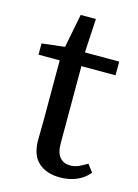

<svg xmlns="http://www.w3.org/2000/svg" viewBox="-100 -674 536 744"><g transform="rotate(15 168.0 -302.5)"><path d="M140 -426V-481H321V-426ZM214 12Q160 12 128 -17Q96 -46 96 -106Q96 -125 96.5 -143Q97 -161 97 -188V-426H12V-471L138 -486L98 -454L130 -617H191L182 -456L184 -439V-117Q184 -78 199.5 -60.5Q215 -43 241 -43Q259 -43 274.5 -50Q290 -57 308 -68L331 -38Q319 -23 301.5 -11.5Q284 0 262 6Q240 12 214 12Z"/></g></svg>

Font: Source Serif 4 18pt
Style: Regular
Weight: 400
Designer: Frank Grießhammer
Foundry: Adobe Systems Incorporated
Version: Version 4.004;hotconv 1.0.116;makeotfexe 2.5.65601